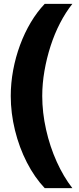

<svg xmlns="http://www.w3.org/2000/svg" viewBox="-20 -813 414 1000"><path d="M213 167Q160 111 120 33Q80 -45 58 -134.5Q36 -224 36 -313Q36 -380 48.5 -447.5Q61 -515 84.5 -578.5Q108 -642 140.5 -696.5Q173 -751 213 -793H357Q322 -749 293 -693Q264 -637 243.5 -573.5Q223 -510 211.5 -443.5Q200 -377 200 -313Q200 -227 220 -138Q240 -49 275.5 29.5Q311 108 357 167Z"/></svg>

Font: Mona Sans ExtraLight ExtraBold
Style: Regular
Weight: 800
Version: Version 2.000